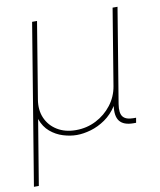

<svg xmlns="http://www.w3.org/2000/svg" viewBox="-83 -595 723 865"><g transform="rotate(-10 279.0 -162.5)"><path d="M2 204.1 123 -529.3H145.5L87.9 -179.7Q80.1 -132.8 96.4 -95.5Q112.8 -58.1 148.4 -36.4Q184.1 -14.6 233.4 -14.6Q283.2 -14.6 325.7 -36.4Q368.2 -58.1 397 -95.5Q425.8 -132.8 433.6 -179.7L491.2 -529.3H513.7L442.4 -96.7Q436 -56.6 449.2 -39.6Q462.4 -22.5 497.6 -22.5H509.3L505.4 0H493.7Q448.7 0 430.4 -23.4Q412.1 -46.9 419.9 -96.7L433.6 -179.7H451.2Q442.4 -127.9 419.2 -92Q396 -56.2 364.3 -34.2Q332.5 -12.2 298.1 -2.2Q263.7 7.8 233.4 7.8Q203.1 7.8 170.9 -2.2Q138.7 -12.2 112.8 -34.2Q86.9 -56.2 74.2 -92Q61.5 -127.9 70.3 -179.7H87.9L24.4 204.1Z"/></g></svg>

Font: Inter 24pt Thin
Style: Italic
Weight: 250
Italic angle: -9.3988°
Version: Version 4.001;git-66647c0bb